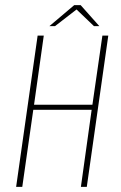

<svg xmlns="http://www.w3.org/2000/svg" viewBox="-20 -730 473 750"><path d="M43 0 127 -591H151L113 -321H341L380 -591H403L319 0H296L338 -301H110L67 0ZM173 -628 270 -710H295L368 -628H347L279 -693L195 -628Z"/></svg>

Font: Alumni Sans Thin Thin
Style: Italic
Weight: 250
Italic angle: -8°
Version: Version 1.016